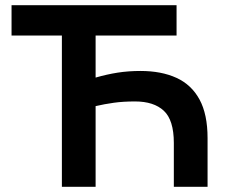

<svg xmlns="http://www.w3.org/2000/svg" viewBox="-20 -720 868 740"><path d="M24.5 -583V-700H660.5V-583ZM218.5 0V-700H348.5V-421Q392 -433.5 433.2 -440Q474.5 -446.5 521.5 -446.5Q602 -446.5 660 -420Q718 -393.5 749 -336.5Q780 -279.5 780 -187.5V0H650V-169Q650 -257 611.5 -293Q573 -329 500.5 -329Q455 -329 419 -324Q383 -319 348.5 -311V0Z"/></svg>

Font: Geologica Medium
Style: Regular
Weight: 500
Designer: Sindre Bremnes, Frode Helland
Foundry: Monokrom Skriftforlag AS
Version: Version 1.010;gftools[0.9.28]